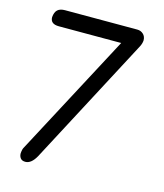

<svg xmlns="http://www.w3.org/2000/svg" viewBox="-111 -824 775 908"><g transform="rotate(15 276.5 -370.5)"><path d="M94.2 -741.2H448.2Q465.8 -741.2 478 -729.7Q490.2 -718.3 490.2 -699.2Q489.3 -684.1 481 -668L149.9 -41Q127 0 98.1 0Q82 0 74.5 -9.5Q66.9 -19 66.9 -33.2Q68.4 -54.2 74.2 -63L391.1 -660.2H85.9Q43.9 -660.2 43.9 -693.8Q45.9 -718.8 58.3 -730Q70.8 -741.2 94.2 -741.2Z"/></g></svg>

Font: BPreplay
Style: Italic
Weight: 400
Italic angle: -6°
Designer: Magenta/George Triantafyllakos
Foundry: Magenta/George Triantafyllakos
Version: Version 1.00